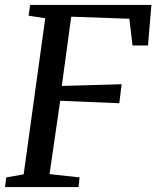

<svg xmlns="http://www.w3.org/2000/svg" viewBox="-22 -763 637 783"><path d="M-1.5 0 3.5 -39.5 74.5 -52 162.5 -688.5 94.5 -699 101 -743H595.5L581.5 -577.5H518.5L505.5 -686.5L268.5 -695L230 -412.5L474 -419.5L464.5 -342L223.5 -352L180 -53L302.5 -39.5L298.5 0Z"/></svg>

Font: Merriweather Light 18pt
Style: Italic
Weight: 400
Italic angle: -7.8°
Version: Version 2.101